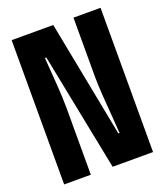

<svg xmlns="http://www.w3.org/2000/svg" viewBox="-133 -804 765 893"><g transform="rotate(-20 250.0 -357.0)"><path d="M162 0V-332Q162 -381 157 -448.5Q152 -516 147 -583H154L270 0H470V-714H336V-420Q336 -385 339.5 -332.5Q343 -280 347.5 -226.5Q352 -173 354 -137H348L236 -714H30V0Z"/></g></svg>

Font: Noto Sans Mono UI Condensed ExtraBold
Style: Regular
Weight: 800
Width: 3
Designer: Monotype Design team
Foundry: Monotype Imaging Inc.
Version: 1.000